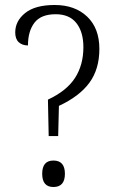

<svg xmlns="http://www.w3.org/2000/svg" viewBox="-20 -743 468 769"><path d="M172 -344Q247 -379 280.5 -431Q314 -483 314 -554Q314 -615 286 -650.5Q258 -686 203 -686Q144 -686 118 -652Q92 -618 92 -561Q69 -561 55 -574Q41 -587 41 -613Q41 -659 81 -691Q121 -723 199 -723Q280 -723 329 -676.5Q378 -630 378 -547Q378 -466 338 -411.5Q298 -357 216 -319L213 -198H175ZM149 -47Q149 -100 194 -100Q240 -100 240 -47Q240 6 194 6Q149 6 149 -47Z"/></svg>

Font: Noto Serif NarrowLight
Style: Regular
Weight: 300
Width: 4
Designer: Monotype Design Team
Foundry: Monotype Imaging Inc.
Version: Version 1.001